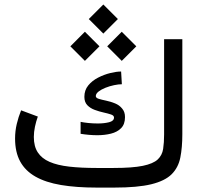

<svg xmlns="http://www.w3.org/2000/svg" viewBox="-20 -850 921 870"><path d="M417.5 -88.9Q346.7 -88.9 293.5 -95Q240.2 -101.1 204.8 -116.5Q169.4 -131.8 151.4 -159.2Q133.3 -186.5 133.3 -229.5Q133.3 -251.5 138.4 -275.9Q143.6 -300.3 151.4 -321.8L75.7 -350.1Q63.5 -320.3 55.9 -288.1Q48.3 -255.9 48.3 -222.2Q48.3 -160.6 71.5 -118.2Q94.7 -75.7 140.9 -49.6Q187 -23.4 256.3 -11.7Q325.7 0 417.5 0H498Q603.5 0 665.5 -15.1Q727.5 -30.3 757.8 -60.5Q788.1 -90.8 797.1 -136.2Q806.2 -181.6 806.2 -242.2V-672.4H723.6V-240.7Q723.6 -203.6 719.2 -175Q714.8 -146.5 694.6 -127.4Q674.3 -108.4 627.2 -98.6Q580.1 -88.9 494.6 -88.9ZM345.2 -297.9V-243.7Q363.8 -240.7 383.1 -239Q402.3 -237.3 421.4 -237.3Q454.1 -237.3 482.7 -244.4Q511.2 -251.5 528.8 -269.3Q546.4 -287.1 546.4 -319.3Q546.4 -332 543 -341.6Q539.6 -351.1 533.2 -358.4Q521 -373.5 501.2 -381.6Q481.4 -389.6 461.4 -393.8Q441.4 -397.9 427.7 -402.1Q414.1 -406.2 414.1 -414.6Q414.1 -425.3 426.5 -435.1Q439 -444.8 458 -452.4Q477.1 -460 497.1 -464.1Q517.1 -468.3 532.2 -468.3L528.8 -525.9Q507.8 -525.9 479.7 -519Q451.7 -512.2 424.6 -498.3Q397.5 -484.4 379.9 -462.9Q362.3 -441.4 362.3 -411.1Q362.3 -387.2 375.7 -373.3Q389.2 -359.4 409.2 -352.1Q429.2 -344.7 449.2 -340.3Q469.2 -335.9 482.9 -331.3Q496.6 -326.7 496.6 -317.4Q496.6 -301.8 474.1 -296.1Q451.7 -290.5 423.3 -290.5Q401.4 -290.5 380.1 -292.7Q358.9 -294.9 345.2 -297.9ZM448.2 -829.6 382.3 -763.7 448.2 -697.8 514.2 -763.7ZM531.7 -706.1 465.8 -640.1 531.7 -574.2 597.7 -640.1ZM364.7 -706.1 298.8 -640.1 364.7 -574.2 430.7 -640.1Z"/></svg>

Font: Vazirmatn NL
Style: Regular
Weight: 400
Designer: Saber Rastikerdar
Foundry: Saber Rastikerdar
Version: Version 33.003